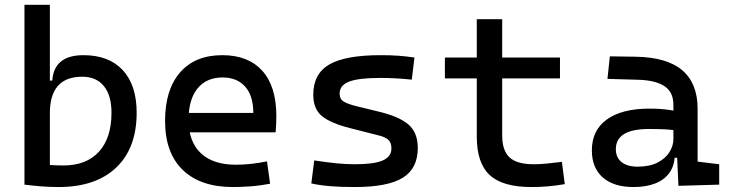

<svg xmlns="http://www.w3.org/2000/svg" viewBox="-20 -752 2970 782"><path d="M218.3 9.8Q183.1 9.8 148.9 7.1Q114.7 4.4 79.6 0L119.6 -94.7Q145.5 -82.5 176.8 -80.3Q208 -78.1 238.8 -78.1Q332 -78.1 383.1 -134.3Q434.1 -190.4 434.1 -293Q434.1 -363.3 403.1 -401.4Q372.1 -439.5 314.9 -439.5Q183.1 -439.5 183.1 -291L152.8 -423.8H192.9Q200.2 -527.3 319.8 -527.3Q423.3 -527.3 480 -466.3Q536.6 -405.3 536.6 -293Q536.6 -148.9 453.4 -69.6Q370.1 9.8 218.3 9.8ZM79.6 0V-732.4H183.1V-8.8Z M928.7 9.8Q796.4 9.8 724.4 -59.8Q652.3 -129.4 652.3 -259.8Q652.3 -386.7 713.4 -457Q774.4 -527.3 885.7 -527.3Q990.7 -527.3 1048.1 -463.9Q1105.5 -400.4 1105.5 -279.3Q1105.5 -243.7 1102.5 -212.9H739.3V-292H1011.7Q1011.7 -361.8 978.5 -399.2Q945.3 -436.5 886.7 -436.5Q820.8 -436.5 784.4 -391.6Q748 -346.7 748 -264.6Q748 -174.8 798.1 -127.9Q848.1 -81.1 940.4 -81.1Q972.7 -81.1 1003.9 -84.7Q1035.2 -88.4 1067.4 -94.7L1080.1 -3.9Q1034.2 4.9 996.1 7.3Q958 9.8 928.7 9.8Z M1424.8 9.8Q1366.2 9.8 1324.5 6.3Q1282.7 2.9 1248 -4.9L1259.8 -98.6Q1311 -90.8 1350.3 -86.9Q1389.6 -83 1424.8 -83Q1503.4 -83 1538.8 -98.4Q1574.2 -113.8 1574.2 -147.5Q1574.2 -170.9 1561.8 -182.4Q1549.3 -193.8 1523.4 -200.2L1404.3 -230.5Q1327.6 -250 1291.7 -278.8Q1255.9 -307.6 1255.9 -366.2Q1255.9 -451.2 1321 -489.3Q1386.2 -527.3 1531.2 -527.3Q1568.8 -527.3 1601.3 -525.1Q1633.8 -522.9 1668 -517.6L1657.2 -427.7Q1617.7 -431.6 1587.4 -433.1Q1557.1 -434.6 1528.3 -434.6Q1441.4 -434.6 1402.3 -419.7Q1363.3 -404.8 1363.3 -371.1Q1363.3 -348.6 1379.4 -338.6Q1395.5 -328.6 1428.7 -320.3L1524.4 -296.9Q1606 -277.3 1643.8 -244.6Q1681.6 -211.9 1681.6 -149.4Q1681.6 -65.9 1620.6 -28.1Q1559.6 9.8 1424.8 9.8Z M2144.5 9.8Q2026.9 9.8 1974.4 -39.1Q1921.9 -87.9 1921.9 -195.3V-283.2H2025.4V-200.2Q2025.4 -138.7 2055.4 -110.8Q2085.4 -83 2154.3 -83Q2178.7 -83 2206.1 -85.7Q2233.4 -88.4 2268.6 -92.8L2280.3 -2Q2246.1 3.9 2213.6 6.8Q2181.2 9.8 2144.5 9.8ZM1921.9 -244.1V-673.8H2025.4V-244.1ZM1792 -432.6V-517.6H2260.7V-432.6Z M2743.2 4.9 2736.3 -148.4 2722.7 -191.4V-325.2Q2722.7 -377 2686.3 -401.1Q2649.9 -425.3 2578.1 -427.2L2454.1 -430.7L2463.9 -522.5L2568.4 -521Q2696.8 -519 2759 -465.6Q2821.3 -412.1 2821.3 -309.6V-93.8L2909.2 -83V0ZM2560.5 9.8Q2479.5 9.8 2435.1 -29.3Q2390.6 -68.4 2390.6 -139.6Q2390.6 -221.7 2451.9 -265.6Q2513.2 -309.6 2625 -309.6Q2671.4 -309.6 2707.8 -304Q2744.1 -298.3 2772.5 -287.1L2751 -216.8Q2718.3 -224.1 2687 -225.3Q2655.8 -226.6 2623 -226.6Q2488.3 -226.6 2488.3 -144.5Q2488.3 -110.4 2511.5 -91.8Q2534.7 -73.2 2577.1 -73.2Q2625.5 -73.2 2658 -89.8Q2690.4 -106.4 2706.5 -132.3Q2722.7 -158.2 2722.7 -185.5V-242.2L2752.9 -109.4H2711.9L2728.5 -125Q2728.5 -80.1 2707.8 -50Q2687 -20 2649.4 -5.1Q2611.8 9.8 2560.5 9.8Z"/></svg>

Font: Cascadia Mono
Style: Regular
Weight: 400
Monospace: yes
Designer: Aaron Bell
Foundry: Saja Typeworks
Version: Version 2102.003